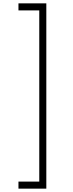

<svg xmlns="http://www.w3.org/2000/svg" viewBox="-20 -902 436 1144"><path d="M256 -882H90V-840H214V180H90V222H256Z"/></svg>

Font: Tap Sans
Style: Regular
Weight: 400
Designer: Tap Payments
Foundry: Tap Payments
Version: Version 1.001;Glyphs 3.1.2 (3151)